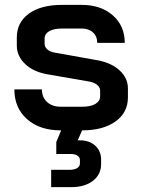

<svg xmlns="http://www.w3.org/2000/svg" viewBox="-20 -527 579 788"><path d="M505 -164V-127Q505 -65 454 -28.5Q403 8 318 8H317L299 49H308Q347 49 371 71Q395 93 395 129V146Q395 189 361.5 215Q328 241 273 241H190V170H265Q285 170 296.5 163Q308 156 308 144V130Q308 119 298 112Q288 105 271 105H211V56L231 8H229Q143 8 91 -38Q39 -84 39 -160H152Q152 -128 173 -108.5Q194 -89 229 -89H318Q352 -89 371.5 -100.5Q391 -112 391 -132V-154Q391 -168 379.5 -178Q368 -188 348 -192L175 -222Q117 -232 83 -264.5Q49 -297 49 -340V-373Q49 -435 98.5 -471Q148 -507 235 -507H315Q394 -507 443 -464Q492 -421 492 -351H379Q379 -378 361.5 -394Q344 -410 315 -410H236Q201 -410 182 -399Q163 -388 163 -368V-348Q163 -334 174.5 -324Q186 -314 205 -311L384 -279Q439 -268 472 -237Q505 -206 505 -164Z"/></svg>

Font: Bai Jamjuree SemiBold
Style: Regular
Weight: 600
Version: Version 1.000; ttfautohint (v1.6)